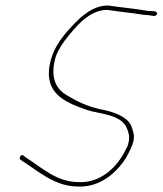

<svg xmlns="http://www.w3.org/2000/svg" viewBox="-20 -664 591 698"><path d="M55 -97C45 -85 59 -81 64 -77C121 -40 181 14 263 14C338 18 400 -30 438 -90C447 -106 461 -133 465 -150C470 -172 464 -187 457 -207C441 -241 393 -258 344 -267C299 -277 260 -295 226 -316C184 -339 164 -379 179 -444C185 -472 200 -495 215 -516C254 -566 304 -628 369 -628H370C396 -624 437 -619 463 -616C480 -614 504 -609 517 -609H518L539 -606H540C543 -605 549 -608 551 -613C553 -623 541 -624 522 -624H520C469 -633 419 -637 373 -644C321 -644 279 -610 240 -567C201 -526 164 -477 158 -408C151 -316 229 -288 297 -264C338 -250 421 -249 441 -198C447 -185 452 -168 448 -149C446 -142 446 -135 439 -124C407 -55 344 2 266 -2C184 -2 130 -57 76 -90L64 -99C61 -102 59 -101 55 -97Z"/></svg>

Font: Stray Cat
Style: ExLtCnObl
Weight: 200
Version: Version 1.0